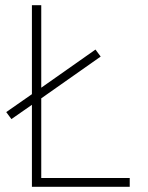

<svg xmlns="http://www.w3.org/2000/svg" viewBox="-20 -720 570 740"><path d="M480 0H103V-316L24 -261L4 -288L103 -357V-700H139V-382L348 -529L368 -502L139 -341V-34H480Z"/></svg>

Font: TitilliumText22L Th
Style: Thin
Weight: 100
Designer: Campivisivi
Foundry: Campivisivi
Version: 1.000